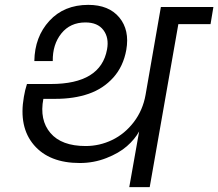

<svg xmlns="http://www.w3.org/2000/svg" viewBox="-20 -769 897 789"><path d="M511.2 0 551.8 -229Q534.2 -196.8 501.5 -168.2Q468.8 -139.6 417 -119.4Q365.2 -99.1 308.1 -99.1Q182.6 -99.1 119.4 -173.1Q56.2 -247.1 78.1 -371.1Q82.5 -398.4 90.8 -423.8H189Q394 -423.8 419.9 -565.9Q428.7 -613.8 405 -645.3Q381.3 -676.8 331.1 -676.8Q268.6 -676.8 232.2 -631.6Q195.8 -586.4 196.8 -518.1H121.1Q122.6 -617.7 182.9 -683.3Q243.2 -749 342.8 -749Q427.2 -749 470.2 -697.3Q513.2 -645.5 499 -564Q486.8 -496.1 445.6 -450.2Q404.3 -404.3 344.2 -383.5Q284.2 -362.8 208 -362.8H158.2Q141.6 -275.9 187.3 -222.4Q232.9 -168.9 332 -168.9Q389.2 -168.9 440.9 -193.8Q492.7 -218.8 529.8 -267.3Q566.9 -315.9 578.1 -378.9L641.1 -740.2H856.9L845.2 -669.9H712.9L595.2 0Z"/></svg>

Font: SVN-Poppins
Style: Italic
Weight: 400
Italic angle: -10°
Designer: Ninad Kale (Devanagari), Jonny Pinhorn (Latin)
Foundry: Indian Type Foundry
Version: Version 3.002 2017